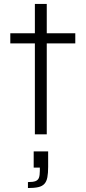

<svg xmlns="http://www.w3.org/2000/svg" viewBox="-20 -678 432 969"><path d="M156 0V-459H32V-510H156V-658H216V-510H360V-459H216V0ZM121 271V241Q147 241 159.5 236Q172 231 176.5 219Q181 207 181 185V168H150V86H223V164Q223 196 219 217Q215 238 204 250Q193 262 173 266.5Q153 271 121 271Z"/></svg>

Font: Saira Expanded Light
Style: Regular
Weight: 300
Width: 7
Designer: Hector Gatti with collaboration of the Omnibus-Type team
Foundry: Omnibus-Type
Version: Version 1.101